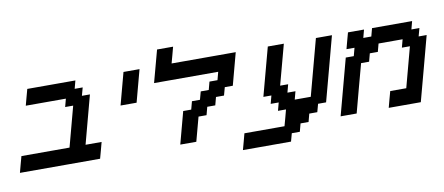

<svg xmlns="http://www.w3.org/2000/svg" viewBox="-74 -1049 3408 1474"><g transform="rotate(-10 1629.5 -312.5)"><path d="M0 0H625Q630.9 -21 642.1 -62.5Q653.3 -104 658.7 -125H533.7Q550.3 -187.5 583.7 -312.5Q617.2 -437.5 633.8 -500H571.3L588.4 -562.5H525.9L542.5 -625H167.5Q161.6 -604 150.4 -562.3Q139.2 -520.5 133.8 -500H446.3L429.7 -437.5H492.2L408.7 -125H33.7Q27.8 -104 16.6 -62.5Q5.4 -21 0 0Z M850.6 -375H975.6Q986.8 -416.5 1009 -500Q1031.2 -583.5 1042.5 -625H917.5Q906.2 -583.5 884 -500Q861.8 -416.5 850.6 -375Z M1250 0H1375L1425.3 -187.5H1487.8L1504.4 -250H1566.9L1583.5 -312.5H1646L1663.1 -375H1725.6Q1736.8 -416.5 1759 -500Q1781.2 -583.5 1792.5 -625H1292.5Q1298.3 -646 1309.6 -687.7Q1320.8 -729.5 1326.2 -750H1201.2Q1189.9 -708.5 1167.5 -625Q1145 -541.5 1133.8 -500H1633.8L1617.2 -437.5H1554.7L1538.1 -375H1475.6L1458.5 -312.5H1396L1379.4 -250H1316.9Q1305.7 -208 1283.4 -125Q1261.2 -42 1250 0Z M1716.3 125H2091.3L2108.4 62.5H2170.9L2187.5 0H2250L2266.6 -62.5H2329.1L2346.2 -125H2408.7Q2431.2 -208.5 2475.8 -375.2Q2520.5 -542 2542.5 -625H2417.5L2300.3 -187.5H2175.3L2191.9 -250H2129.4L2146 -312.5H2083.5L2167.5 -625H2042.5Q2025.9 -562.5 1992.2 -437.5Q1958.5 -312.5 1941.9 -250H2004.4L1987.8 -187.5H2050.3L2033.7 -125H2096.2Q2090.8 -104 2079.6 -62.5Q2068.4 -21 2062.5 0H1750Q1744.6 21 1733.4 62.5Q1722.2 104 1716.3 125Z M2875 0H3125Q3147.5 -83 3192.1 -250Q3236.8 -417 3258.8 -500H3196.3L3213.4 -562.5H3150.9L3167.5 -625H2855L2838.4 -562.5H2775.9L2792.5 -625H2667.5Q2661.6 -604 2650.4 -562.3Q2639.2 -520.5 2633.8 -500H2696.3L2679.7 -437.5H2617.2L2500 0H2625Q2641.6 -62.5 2675 -187.5Q2708.5 -312.5 2725.6 -375H2788.1L2804.7 -437.5H2867.2L2883.8 -500H3071.3L3054.7 -437.5H3117.2L3033.7 -125H2908.7Q2902.8 -104 2891.6 -62.5Q2880.4 -21 2875 0Z"/></g></svg>

Font: Faithful 32x
Style: Oblique
Weight: 400
Foundry: Faithful Resource Pack
Version: Version 1.0; January 27, 2023